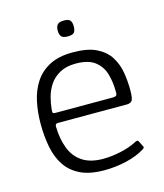

<svg xmlns="http://www.w3.org/2000/svg" viewBox="-96 -682 650 761"><g transform="rotate(-15 228.5 -301.5)"><path d="M42 -237Q42 -284 51 -327Q60 -370 82 -404Q104 -438 142 -458Q180 -478 238 -478Q299 -478 335 -460Q371 -442 389.5 -412.5Q408 -383 414 -347Q420 -311 420 -275Q420 -239 413 -231Q406 -223 393 -223H108Q106 -223 102 -221Q98 -219 98 -210Q99 -160 114 -121Q129 -82 161.5 -60.5Q194 -39 246 -39Q280 -39 317.5 -47Q355 -55 382 -69Q389 -73 393.5 -73.5Q398 -74 401 -67L411 -47Q414 -43 412.5 -40.5Q411 -38 407 -35Q375 -15 330.5 -4.5Q286 6 239 6Q179 6 140.5 -13Q102 -32 80.5 -65Q59 -98 50.5 -142Q42 -186 42 -237ZM363 -284Q363 -322 353.5 -355.5Q344 -389 317 -410.5Q290 -432 237 -432Q199 -432 172.5 -417.5Q146 -403 130.5 -380Q115 -357 108 -330.5Q101 -304 99 -280Q98 -271 99.5 -267.5Q101 -264 110 -264H345Q355 -264 359.5 -267.5Q364 -271 363 -284ZM269 -577Q269 -560 262.5 -552Q256 -544 236 -544Q217 -544 210 -552Q203 -560 203 -577Q203 -592 210 -600.5Q217 -609 236 -609Q257 -609 263 -600.5Q269 -592 269 -577Z"/></g></svg>

Font: Glory Thin Light
Style: Regular
Weight: 300
Version: Version 1.011